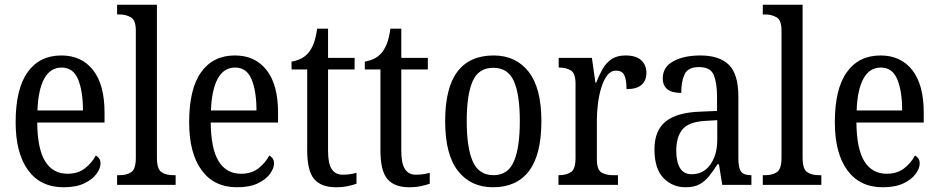

<svg xmlns="http://www.w3.org/2000/svg" viewBox="-20 -780 3958 810"><path d="M248 10Q151 10 98.5 -62Q46 -134 46 -264Q46 -405 96.5 -475.5Q147 -546 239 -546Q324 -546 372.5 -484.5Q421 -423 421 -305V-263H137Q138 -152 170.5 -99.5Q203 -47 265 -47Q309 -47 338.5 -70Q368 -93 384 -124Q392 -120 398 -112Q404 -104 404 -90Q404 -70 387 -46.5Q370 -23 335.5 -6.5Q301 10 248 10ZM330 -314Q330 -395 309.5 -445Q289 -495 240 -495Q192 -495 166.5 -448Q141 -401 138 -314Z M474 0V-41H485Q515 -41 534 -54Q553 -67 553 -115V-651Q553 -695 532 -707Q511 -719 485 -719H474V-760H642V-115Q642 -67 661 -54Q680 -41 710 -41H721V0Z M980 10Q883 10 830.5 -62Q778 -134 778 -264Q778 -405 828.5 -475.5Q879 -546 971 -546Q1056 -546 1104.5 -484.5Q1153 -423 1153 -305V-263H869Q870 -152 902.5 -99.5Q935 -47 997 -47Q1041 -47 1070.5 -70Q1100 -93 1116 -124Q1124 -120 1130 -112Q1136 -104 1136 -90Q1136 -70 1119 -46.5Q1102 -23 1067.5 -6.5Q1033 10 980 10ZM1062 -314Q1062 -395 1041.5 -445Q1021 -495 972 -495Q924 -495 898.5 -448Q873 -401 870 -314Z M1397 10Q1335 10 1305.5 -24.5Q1276 -59 1276 -145V-487H1210V-520Q1232 -524 1249.5 -532.5Q1267 -541 1281 -557Q1294 -573 1303 -595.5Q1312 -618 1318 -659H1364V-536H1476V-487H1364V-143Q1364 -90 1379.5 -66.5Q1395 -43 1425 -43Q1442 -43 1456 -45Q1470 -47 1484 -51V-5Q1471 0 1448 5Q1425 10 1397 10Z M1706 10Q1644 10 1614.5 -24.5Q1585 -59 1585 -145V-487H1519V-520Q1541 -524 1558.5 -532.5Q1576 -541 1590 -557Q1603 -573 1612 -595.5Q1621 -618 1627 -659H1673V-536H1785V-487H1673V-143Q1673 -90 1688.5 -66.5Q1704 -43 1734 -43Q1751 -43 1765 -45Q1779 -47 1793 -51V-5Q1780 0 1757 5Q1734 10 1706 10Z M2060 10Q1966 10 1912 -59Q1858 -128 1858 -269Q1858 -409 1909.5 -477.5Q1961 -546 2063 -546Q2156 -546 2210 -477.5Q2264 -409 2264 -269Q2264 -128 2212 -59Q2160 10 2060 10ZM2062 -41Q2123 -41 2148 -99Q2173 -157 2173 -269Q2173 -381 2148 -437.5Q2123 -494 2061 -494Q1999 -494 1974 -437.5Q1949 -381 1949 -269Q1949 -157 1974.5 -99Q2000 -41 2062 -41Z M2336 0V-41H2339Q2368 -41 2388 -53.5Q2408 -66 2408 -113V-427Q2408 -471 2388 -483Q2368 -495 2340 -495H2337V-536H2477L2492 -431H2495Q2507 -462 2522 -488.5Q2537 -515 2560 -530.5Q2583 -546 2619 -546Q2663 -546 2685 -526Q2707 -506 2707 -472Q2707 -441 2687 -422.5Q2667 -404 2623 -404Q2623 -445 2613.5 -463.5Q2604 -482 2579 -482Q2557 -482 2542 -462.5Q2527 -443 2517 -411Q2507 -379 2502.5 -342.5Q2498 -306 2498 -273V-108Q2498 -64 2517.5 -52.5Q2537 -41 2565 -41H2587V0Z M2872 10Q2817 10 2779 -29Q2741 -68 2741 -150Q2741 -230 2789 -268Q2837 -306 2935 -309L3005 -312V-373Q3005 -429 2991.5 -463Q2978 -497 2929 -497Q2882 -497 2868 -466.5Q2854 -436 2854 -388Q2776 -388 2776 -450Q2776 -497 2820.5 -521.5Q2865 -546 2935 -546Q3014 -546 3054.5 -507Q3095 -468 3095 -372V-113Q3095 -71 3106.5 -56Q3118 -41 3147 -41H3150V0H3027L3013 -87H3007Q2989 -59 2971.5 -37Q2954 -15 2931 -2.5Q2908 10 2872 10ZM2898 -45Q2948 -45 2977 -86Q3006 -127 3006 -191V-273L2955 -270Q2886 -266 2859.5 -234.5Q2833 -203 2833 -144Q2833 -98 2848.5 -71.5Q2864 -45 2898 -45Z M3198 0V-41H3209Q3239 -41 3258 -54Q3277 -67 3277 -115V-651Q3277 -695 3256 -707Q3235 -719 3209 -719H3198V-760H3366V-115Q3366 -67 3385 -54Q3404 -41 3434 -41H3445V0Z M3704 10Q3607 10 3554.5 -62Q3502 -134 3502 -264Q3502 -405 3552.5 -475.5Q3603 -546 3695 -546Q3780 -546 3828.5 -484.5Q3877 -423 3877 -305V-263H3593Q3594 -152 3626.5 -99.5Q3659 -47 3721 -47Q3765 -47 3794.5 -70Q3824 -93 3840 -124Q3848 -120 3854 -112Q3860 -104 3860 -90Q3860 -70 3843 -46.5Q3826 -23 3791.5 -6.5Q3757 10 3704 10ZM3786 -314Q3786 -395 3765.5 -445Q3745 -495 3696 -495Q3648 -495 3622.5 -448Q3597 -401 3594 -314Z"/></svg>

Font: Noto Serif Hebrew Condensed
Style: Regular
Weight: 400
Width: 3
Designer: Monotype Design Team
Foundry: Monotype Imaging Inc.
Version: Version 2.004; ttfautohint (v1.8.4.7-5d5b)